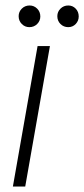

<svg xmlns="http://www.w3.org/2000/svg" viewBox="-20 -680 307 700"><path d="M27 0 117 -512H162L72 0ZM87 -581Q71 -581 59.5 -592.5Q48 -604 48 -621Q48 -637 59.5 -648.5Q71 -660 88 -660Q104 -660 115.5 -648.5Q127 -637 127 -620Q127 -604 115.5 -592.5Q104 -581 87 -581ZM229 -581Q212 -581 200.5 -592.5Q189 -604 189 -621Q189 -637 200.5 -648.5Q212 -660 229 -660Q245 -660 256 -648.5Q267 -637 267 -620Q267 -604 256 -592.5Q245 -581 229 -581Z"/></svg>

Font: DM Sans 12pt ExtraLight
Style: Italic
Weight: 250
Italic angle: -10°
Version: Version 4.004;gftools[0.9.30]